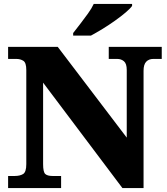

<svg xmlns="http://www.w3.org/2000/svg" viewBox="-20 -951 846 971"><path d="M21 0V-61H54Q81 -61 97 -71Q113 -81 113 -121V-597Q113 -634 98 -643.5Q83 -653 63 -653H21V-714H272L621 -255V-597Q621 -629 607 -641Q593 -653 573 -653H530V-714H798V-653H755Q733 -653 719.5 -639Q706 -625 706 -593V0H599L198 -533V-121Q198 -81 209 -71Q220 -61 246 -61H289V0ZM350 -784Q365 -803 385 -829Q405 -855 424.5 -882Q444 -909 454 -931H648V-921Q639 -908 615.5 -888Q592 -868 561 -846Q530 -824 498 -804.5Q466 -785 440 -771H350Z"/></svg>

Font: Noto Serif Tamil Black
Style: Regular
Weight: 900
Designer: Indian Type Foundry, Tom Grace, and the Monotype Design Team
Foundry: Monotype Imaging Inc.
Version: Version 2.004; ttfautohint (v1.8.4.7-5d5b)